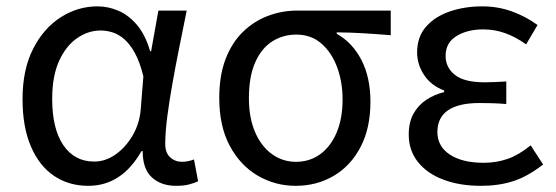

<svg xmlns="http://www.w3.org/2000/svg" viewBox="-20 -577 1768 610"><path d="M260.5 13.4Q198.8 13.4 151.9 -18.1Q104.9 -49.7 78.3 -111.5Q51.6 -173.3 51.6 -262.3Q51.6 -355.7 85 -421.4Q118.3 -487.2 172.8 -522Q227.2 -556.8 289.6 -556.8Q324 -556.8 356.6 -542.7Q389.1 -528.7 415.6 -497.4Q442 -466 457 -414.2H460.1L483.2 -543.4H573.2Q562.2 -489.9 550.5 -431.1Q538.7 -372.4 528.4 -314.9Q518.1 -257.4 511.5 -206.8Q505 -156.3 505 -119.2Q505 -91.6 520.5 -77.3Q536 -62.9 558.7 -62.9Q568 -62.9 578.1 -65Q588.2 -67.1 596.3 -70.5L609.4 -1.1Q598.3 4.4 581 8.9Q563.8 13.4 539.7 13.4Q491.6 13.4 462.4 -13.5Q433.2 -40.4 433.3 -96.9H429.5Q366.8 13.4 260.5 13.4ZM279.1 -63.7Q315.3 -63.7 347.5 -86.5Q379.8 -109.3 402 -147.7Q424.1 -186.1 427.3 -232.1L435.5 -334.6Q424.5 -379.2 409 -407.7Q393.5 -436.2 375.3 -452.1Q357.1 -468.1 337.7 -474.1Q318.3 -480.1 299.5 -480.1Q260.2 -480.1 224.9 -455.7Q189.6 -431.4 167.7 -383.3Q145.8 -335.1 145.8 -263Q145.8 -168 181.2 -115.8Q216.7 -63.7 279.1 -63.7Z M919.5 13.4Q854.3 13.4 798.9 -18.9Q743.5 -51.2 710 -113.6Q676.6 -176.1 676.6 -265.2Q676.6 -337.4 696.8 -389.7Q717.1 -442.1 752 -476Q787 -509.8 831.5 -526.6Q876 -543.4 924.5 -543.4H1221.4V-465.1Q1175.4 -468.9 1135.2 -471.3Q1095 -473.8 1049.8 -474.2V-469.8Q1099.9 -441.5 1128.4 -386.2Q1156.9 -330.9 1156.9 -253.9Q1156.9 -169.8 1125.5 -109.9Q1094.2 -50 1040.2 -18.3Q986.2 13.4 919.5 13.4ZM920.3 -62.9Q964 -62.9 997.3 -87.1Q1030.6 -111.4 1049.5 -155.8Q1068.4 -200.2 1068.4 -261.3Q1068.4 -316.3 1051.2 -363.1Q1034 -409.8 1001.3 -438.5Q968.6 -467.1 921.5 -467.1Q878.9 -467.1 844.7 -445.3Q810.4 -423.4 790.6 -378.4Q770.8 -333.4 770.8 -265.2Q770.8 -202.9 790.3 -157.5Q809.8 -112.2 843.8 -87.5Q877.7 -62.9 920.3 -62.9Z M1507.9 13.4Q1441 13.4 1389 -6.1Q1337 -25.6 1307.8 -62.4Q1278.6 -99.1 1278.6 -149.6Q1278.6 -188.8 1293.7 -215.9Q1308.9 -243 1334.6 -260Q1360.3 -277 1391.2 -284.4V-289.4Q1349.5 -305.2 1327.4 -338.7Q1305.2 -372.2 1305.2 -410.5Q1305.2 -460.1 1333.8 -492.5Q1362.4 -524.8 1409.5 -540.8Q1456.5 -556.8 1512.4 -556.8Q1561.6 -556.8 1605.9 -540.9Q1650.3 -524.9 1687.8 -497.6L1651.5 -436Q1619.8 -458.9 1586.2 -471.2Q1552.6 -483.6 1515.1 -483.6Q1464.9 -483.6 1430.3 -462.4Q1395.7 -441.2 1395.7 -399.5Q1395.7 -362.5 1425.4 -339Q1455 -315.5 1520.3 -315.5Q1536.5 -315.5 1552.7 -316.3Q1568.9 -317.2 1588.5 -318.2V-246.5Q1564.7 -248.5 1544.4 -249.1Q1524.1 -249.7 1503.5 -249.7Q1436.9 -249.7 1403.3 -226.5Q1369.6 -203.3 1369.6 -157.8Q1369.6 -112.1 1409 -86Q1448.4 -59.8 1517.4 -59.8Q1556.7 -59.8 1592.5 -72.1Q1628.3 -84.5 1666 -115.2L1705.5 -54.4Q1656.6 -16.3 1610.6 -1.4Q1564.6 13.4 1507.9 13.4Z"/></svg>

Font: Noto Sans HK Thin
Style: Regular
Weight: 100
Designer: Ryoko NISHIZUKA 西塚涼子 (kana, bopomofo & ideographs); Paul D. Hunt (Latin, Greek & Cyrillic); Sandoll Communications 산돌커뮤니
Foundry: Adobe
Version: Version 2.004-H2;hotconv 1.0.118;makeotfexe 2.5.65603